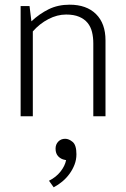

<svg xmlns="http://www.w3.org/2000/svg" viewBox="-20 -496 538 819"><path d="M120 0H68V-470H106L114 -405Q148 -437 187.5 -456.5Q227 -476 277 -476Q349 -476 389.5 -436Q430 -396 430 -324V0H378V-311Q378 -337 372.5 -359.5Q367 -382 353.5 -398.5Q340 -415 317.5 -424.5Q295 -434 262 -434Q224 -434 186.5 -414.5Q149 -395 120 -362ZM257 186Q240 183 228.5 171Q217 159 217 138Q217 120 228.5 108Q240 96 258 96Q274 96 290 109.5Q306 123 306 162Q306 185 298 206Q290 227 276.5 245.5Q263 264 245.5 278.5Q228 293 209 303L189 275Q219 260 238 236Q257 212 262 187Z"/></svg>

Font: Ek Mukta ExtraLight
Style: Regular
Weight: 275
Designer: Girish Dalvi and Yashodeep Gholap
Foundry: Ek Type
Version: Version 2.538;PS 1.002;hotconv 16.6.51;makeotf.lib2.5.65220;